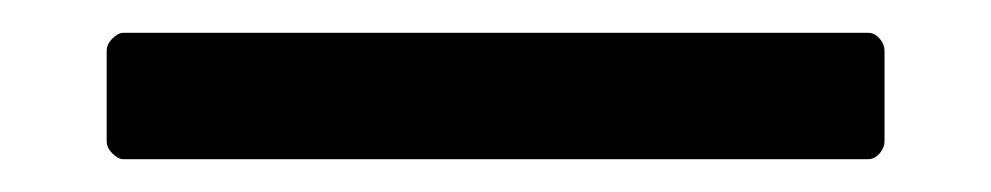

<svg xmlns="http://www.w3.org/2000/svg" viewBox="-20 52 604 117"><path d="M509 149H55Q52 149 48.5 145.5Q45 142 45 138V83Q45 79 48.5 75.5Q52 72 55 72H509Q513 72 516 75.5Q519 79 519 83V138Q519 142 516 145.5Q513 149 509 149Z"/></svg>

Font: YamahaIndonesia935. App
Style: Regular
Weight: 400
Designer: Dalton Maag Ltd
Foundry: Dalton Maag Ltd
Version: Version 1.002; January 01, 2024; Regular/Italic